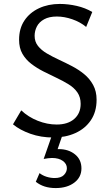

<svg xmlns="http://www.w3.org/2000/svg" viewBox="-20 -688 564 976"><path d="M390 -160Q390 -194 373.5 -218Q357 -242 328.5 -259.5Q300 -277 267 -292.5Q234 -308 200.5 -325Q167 -342 139 -363.5Q111 -385 94 -414.5Q77 -444 77 -486Q77 -543 104 -583.5Q131 -624 178 -646Q225 -668 284 -668Q326 -668 370 -658Q414 -648 449 -627L418 -551Q388 -576 347.5 -590Q307 -604 269 -604Q230 -604 204.5 -590Q179 -576 167.5 -553.5Q156 -531 156 -506Q156 -476 173 -454.5Q190 -433 218 -416.5Q246 -400 279.5 -384.5Q313 -369 346.5 -351.5Q380 -334 408 -311Q436 -288 453.5 -256Q471 -224 471 -181Q471 -120 442 -77Q413 -34 363 -11.5Q313 11 251 11Q188 11 134.5 -8Q81 -27 46 -56L88 -127Q124 -93 172 -74Q220 -55 268 -55Q325 -55 357.5 -83.5Q390 -112 390 -160ZM244 0H297L265 93L227 81Q236 75 249.5 72.5Q263 70 279 70Q328 70 361 96.5Q394 123 394 168Q394 213 357.5 240.5Q321 268 263 268Q232 268 207 260Q182 252 162 236L181 192Q196 204 216.5 210.5Q237 217 258 217Q290 217 305 201.5Q320 186 320 167Q320 145 299.5 130Q279 115 244 115Q235 115 224 116.5Q213 118 202 120Z"/></svg>

Font: Ysabeau Office Medium
Style: Regular
Weight: 500
Designer: Christian Thalmann (Catharsis Fonts)
Version: Version 2.001;gftools[0.9.30]; featfreeze: tnum,lnum,ss02